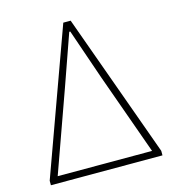

<svg xmlns="http://www.w3.org/2000/svg" viewBox="-108 -816 819 906"><g transform="rotate(-15 301.5 -363.0)"><path d="M29 0H574V-22L320 -726H284L29 -22ZM71 -33 213 -430 300 -677H305L390 -430L532 -33Z"/></g></svg>

Font: Source Han Sans JP ExtraLight
Style: Regular
Weight: 250
Designer: Ryoko NISHIZUKA 西塚涼子 (kana, bopomofo & ideographs); Paul D. Hunt (Latin, Greek & Cyrillic); Sandoll Communications 산돌커뮤니
Foundry: Adobe
Version: Version 2.001;hotconv 1.0.107;makeotfexe 2.5.65593